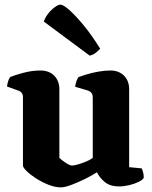

<svg xmlns="http://www.w3.org/2000/svg" viewBox="-20 -804 657 828"><path d="M243 4Q217 4 188.5 -7.5Q160 -19 135 -35Q110 -51 94.5 -66.5Q79 -82 79 -90V-385Q79 -406 60 -413L10 -431Q12 -443 15 -453.5Q18 -464 24 -472Q41 -479 79 -489.5Q117 -500 154 -500Q192 -500 214 -477.5Q236 -455 236 -419V-123Q244 -115 262.5 -102.5Q281 -90 291 -90Q298 -90 314.5 -94.5Q331 -99 349.5 -106.5Q368 -114 380 -123V-385Q380 -405 361 -413L304 -430Q306 -445 310.5 -456Q315 -467 319 -472Q330 -476 353 -483Q376 -490 403.5 -495Q431 -500 455 -500Q493 -500 515 -477.5Q537 -455 537 -419V-83L591 -78Q594 -72 597 -61.5Q600 -51 600 -37Q595 -28 577.5 -19.5Q560 -11 537 -5.5Q514 0 494 0Q455 0 432.5 -18.5Q410 -37 398 -61Q380 -49 350 -34Q320 -19 290 -7.5Q260 4 243 4ZM367 -564 169 -711Q175 -729 188 -745.5Q201 -762 216 -773Q231 -784 241 -784Q253 -784 279.5 -760.5Q306 -737 341 -694.5Q376 -652 412 -594Q407 -588 395 -578Q383 -568 367 -564Z"/></svg>

Font: Texturina ExtraBold
Style: Regular
Weight: 800
Designer: Guillermo Torres Carreño
Foundry: Omnibus-Type
Version: Version 1.002; ttfautohint (v1.8.3)